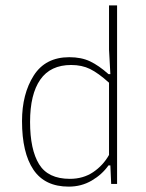

<svg xmlns="http://www.w3.org/2000/svg" viewBox="-20 -685 545 715"><path d="M62 -234Q62 -335 105.5 -403.5Q149 -472 238 -472Q283 -472 315.5 -456.5Q348 -441 384 -409H391L386 -500V-665H416V0H394L391 -69H384Q360 -35 321.5 -12.5Q283 10 236 10Q147 10 104.5 -53Q62 -116 62 -234ZM386 -108V-377Q346 -413 315.5 -428Q285 -443 245 -443Q168 -443 130 -388.5Q92 -334 92 -231Q92 -128 125.5 -73.5Q159 -19 240 -19Q290 -19 327 -44Q364 -69 386 -108Z"/></svg>

Font: Athiti ExtraLight
Style: Regular
Weight: 275
Designer: CadsonDemak Team
Foundry: CadsonDemak
Version: Version 1.033